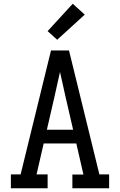

<svg xmlns="http://www.w3.org/2000/svg" viewBox="-20 -1004 640 1024"><path d="M38 0V-74H90L192 -490L252 -735H348L510 -74H562V0H366V-73H425L387 -239H213L175 -74H234V0ZM370 -312 329 -490Q322 -523 314.5 -555.5Q307 -588 300 -620Q293 -588 285.5 -555.5Q278 -523 271 -490L230 -312ZM285 -792 234 -838 368 -984 432 -926Z"/></svg>

Font: Iosevka Slab Extended
Style: Regular
Weight: 400
Width: 7
Monospace: yes
Designer: Belleve Invis
Foundry: Belleve Invis
Version: Version 11.1.1; ttfautohint (v1.8.3)